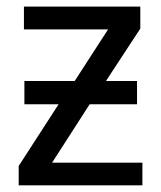

<svg xmlns="http://www.w3.org/2000/svg" viewBox="-20 -556 483 576"><path d="M51.8 -536.1V-467.8H304.2L204.1 -313H53.2V-243.2H155.8L36.1 -58.1V0H407.2V-67.9H136.2L249 -243.2H391.1V-313H297.9L400.9 -470.2V-536.1Z"/></svg>

Font: Avrile Sans
Style: Regular
Weight: 400
Designer: Monotype Design Team, Google (font), Stefan Peev (BGR Cyrillic), Cristiano Sobral (main changes)
Foundry: The Avrile Sans Project Authors
Version: Version 3.110